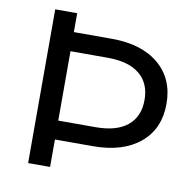

<svg xmlns="http://www.w3.org/2000/svg" viewBox="-78 -781 879 861"><g transform="rotate(10 361.0 -350.0)"><path d="M592 -548.5C540 -592.2 468.7 -614 378 -614H205V-700H105V0H205V-125H378C468.7 -125 540 -146.7 592 -190C644 -233.3 670 -293 670 -369C670 -445 644 -504.8 592 -548.5ZM520 -252C486.7 -224.7 438.3 -211 375 -211H205V-527H375C438.3 -527 486.7 -513.3 520 -486C553.3 -458.7 570 -419.7 570 -369C570 -318.3 553.3 -279.3 520 -252Z"/></g></svg>

Font: Rookery
Style: Regular
Weight: 400
Designer: Ryan Kimball / Julieta Ulanovsky
Foundry: Motorola Mobility LLC.
Version: Version 1.0